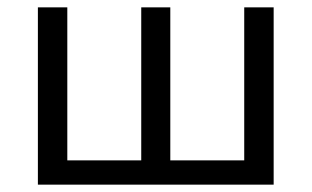

<svg xmlns="http://www.w3.org/2000/svg" viewBox="-20 -502 847 522"><path d="M83 0V-482H163V-66H364V-482H443V-66H644V-482H724V0Z"/></svg>

Font: Cantarell
Style: Regular
Weight: 400
Designer: Dave Crossland, Nikolaus Waxweiler, Florian Fecher, Jacques Le Bailly, Eben Sorkin, Alexei Vanyashin, Alexios Zavras, Em
Version: Version 0.303